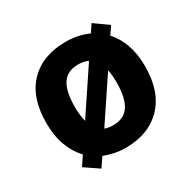

<svg xmlns="http://www.w3.org/2000/svg" viewBox="-138 -712 895 891"><g transform="rotate(-30 309.5 -267.0)"><path d="M574 -274Q574 -138 502.5 -64Q431 10 308 10Q277 10 248.5 4Q220 -2 194 -12L161 37L86 -14L119 -63Q84 -100 64.5 -152.5Q45 -205 45 -274Q45 -410 116 -483Q187 -556 311 -556Q376 -556 432 -531L459 -571L533 -518L505 -477Q538 -441 556 -390Q574 -339 574 -274ZM197 -274Q197 -226 206 -193L361 -425Q339 -436 309 -436Q250 -436 223.5 -395.5Q197 -355 197 -274ZM422 -274Q422 -313 416 -343L265 -117Q283 -110 310 -110Q369 -110 395.5 -151.5Q422 -193 422 -274Z"/></g></svg>

Font: Noto Sans Devanagari UI
Style: Bold
Weight: 700
Designer: Jelle Bosma - Monotype Design Team
Foundry: Monotype Imaging Inc.
Version: Version 2.004; ttfautohint (v1.8.4.7-5d5b)